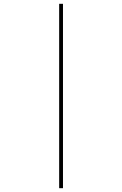

<svg xmlns="http://www.w3.org/2000/svg" viewBox="-20 -843 640 1006"><path d="M290 143V-823H310V143Z"/></svg>

Font: Iosevka SS04 Th Ex Obl
Style: Regular
Weight: 100
Width: 7
Italic angle: -9°
Monospace: yes
Designer: Belleve Invis
Foundry: Belleve Invis
Version: Version 19.0.0; ttfautohint (v1.8.4)